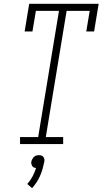

<svg xmlns="http://www.w3.org/2000/svg" viewBox="-20 -755 540 1006"><path d="M85 0V-37H180L289 -698H168L150 -590H109L133 -735H497L473 -590H432L450 -698H329L220 -37H311V0ZM148 231 123 209Q139 191 150.5 169.5Q162 148 169 125Q163 125 157.5 122.5Q152 120 149 115Q146 110 144.5 104Q143 98 144 92Q146 85 149.5 78.5Q153 72 158 67Q163 62 170 60Q177 58 184 58Q191 58 197 60Q203 62 207 67Q211 72 212.5 78.5Q214 85 212 92V94L209 105Q203 138 188 170.5Q173 203 148 231Z"/></svg>

Font: Iosevka Curly Slab Extralight
Style: Italic
Weight: 200
Italic angle: -9°
Monospace: yes
Designer: Belleve Invis
Foundry: Belleve Invis
Version: Version 22.1.2; ttfautohint (v1.8.4)